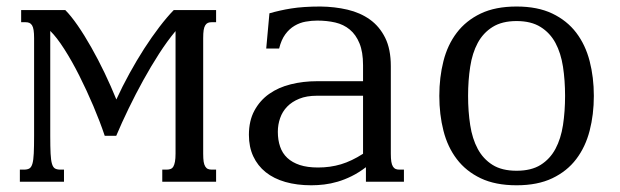

<svg xmlns="http://www.w3.org/2000/svg" viewBox="-20 -549 1873 580"><path d="M43.9 -518.6H177.2Q194.3 -501.5 214.6 -472.2Q234.9 -442.9 255.6 -406.2Q276.4 -369.6 295.9 -328.9Q315.4 -288.1 331.5 -248.5Q349.6 -288.1 371.1 -327.1Q392.6 -366.2 415.5 -401.9Q438.5 -437.5 461.4 -467.5Q484.4 -497.6 504.9 -518.6H632.8V-481.9H619.6Q612.8 -481.9 608.2 -480Q603.5 -478 600.1 -472.7Q596.7 -467.3 595.2 -458Q593.8 -448.7 593.8 -433.6V-85Q593.8 -69.8 595.2 -60.5Q596.7 -51.3 600.1 -45.9Q603.5 -40.5 608.2 -38.6Q612.8 -36.6 619.6 -36.6H632.8V0H470.2V-36.6H483.9Q490.2 -36.6 495.4 -38.6Q500.5 -40.5 503.7 -45.9Q506.8 -51.3 508.5 -60.5Q510.3 -69.8 510.3 -85V-455.1Q485.4 -425.3 460.7 -387Q436 -348.6 412.8 -306.6Q389.6 -264.6 368.7 -221.4Q347.7 -178.2 331.1 -138.7H296.4Q282.2 -181.2 262 -228.8Q241.7 -276.4 219.5 -320.6Q197.3 -364.7 174.3 -400.6Q151.4 -436.5 131.8 -455.6V-138.7Q131.8 -105.5 132.8 -85.2Q133.8 -64.9 137 -54.2Q140.1 -43.5 146.2 -40Q152.3 -36.6 162.6 -36.6H173.3V0H40V-36.6H52.2Q62.5 -36.6 68.6 -40Q74.7 -43.5 77.9 -54.4Q81.1 -65.4 82 -85.4Q83 -105.5 83 -139.2V-433.6Q83 -448.7 81.5 -458Q80.1 -467.3 76.7 -472.7Q73.2 -478 68.4 -480Q63.5 -481.9 57.1 -481.9H43.9Z M1076.7 -259.8H937.5Q906.2 -259.8 884 -250.7Q861.8 -241.7 847.4 -226.8Q833 -211.9 826.2 -192.1Q819.3 -172.4 819.3 -150.9Q819.3 -126 826.2 -106Q833 -85.9 847.9 -72Q862.8 -58.1 885.7 -50.5Q908.7 -43 940.9 -43Q977.5 -43 1010 -52.7Q1042.5 -62.5 1076.7 -84.5ZM1160.6 -85Q1160.6 -69.8 1162.1 -60.5Q1163.6 -51.3 1167 -45.9Q1170.4 -40.5 1175 -38.6Q1179.7 -36.6 1186.5 -36.6H1200.2V0H1085.4V-43.9Q1063.5 -27.3 1042.2 -16.8Q1021 -6.3 1000.2 -0.2Q979.5 5.9 959.5 8.3Q939.5 10.7 920.4 10.7Q877 10.7 842 0.7Q807.1 -9.3 782.7 -28.8Q758.3 -48.3 745.1 -76.7Q731.9 -105 731.9 -141.6Q731.9 -184.1 748.5 -214.8Q765.1 -245.6 793.2 -265.4Q821.3 -285.2 858.6 -294.4Q896 -303.7 937.5 -303.7H1076.7V-352.1Q1076.7 -392.1 1065.9 -418.2Q1055.2 -444.3 1036.6 -459.7Q1018.1 -475.1 992.9 -481Q967.8 -486.8 938.5 -486.8Q920.9 -486.8 903.3 -483.6Q885.7 -480.5 869.9 -471.2Q854 -461.9 841.8 -445.3Q829.6 -428.7 823.2 -402.3H784.2L793.9 -508.8Q809.1 -513.2 825.2 -516.8Q841.3 -520.5 859.6 -523.4Q877.9 -526.4 899.7 -527.8Q921.4 -529.3 948.2 -529.3Q991.2 -528.8 1029.8 -519.8Q1068.4 -510.7 1097.4 -490Q1126.5 -469.2 1143.6 -434.8Q1160.6 -400.4 1160.6 -349.1Z M1307.1 -259.3Q1307.1 -315.4 1319.6 -364.5Q1332 -413.6 1359.9 -450.2Q1387.7 -486.8 1432.1 -508.1Q1476.6 -529.3 1540.5 -529.3Q1604 -529.3 1648.4 -508.1Q1692.9 -486.8 1720.7 -450.2Q1748.5 -413.6 1761.2 -364.5Q1773.9 -315.4 1773.9 -259.3Q1773.9 -203.1 1761.2 -154.1Q1748.5 -105 1720.7 -68.4Q1692.9 -31.7 1648.4 -10.5Q1604 10.7 1540.5 10.7Q1476.6 10.7 1432.1 -10.5Q1387.7 -31.7 1359.9 -68.4Q1332 -105 1319.6 -154.1Q1307.1 -203.1 1307.1 -259.3ZM1394 -259.3Q1394 -212.4 1400.4 -171.1Q1406.7 -129.9 1423.1 -99.4Q1439.5 -68.8 1467.8 -51Q1496.1 -33.2 1540.5 -33.2Q1585 -33.2 1613.3 -51Q1641.6 -68.8 1658 -99.4Q1674.3 -129.9 1680.7 -171.1Q1687 -212.4 1687 -259.3Q1687 -306.2 1680.7 -347.4Q1674.3 -388.7 1658 -419.2Q1641.6 -449.7 1613 -467.5Q1584.5 -485.4 1540.5 -485.4Q1496.6 -485.4 1468 -467.5Q1439.5 -449.7 1423.1 -419.2Q1406.7 -388.7 1400.4 -347.4Q1394 -306.2 1394 -259.3Z"/></svg>

Font: Arian AMU Serif
Style: Regular
Weight: 400
Designer: Ruben Hakobyan (Tarumian)
Foundry: Ruben Hakobyan (Tarumian)
Version: Version 1.002